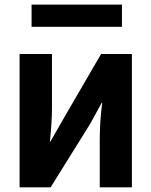

<svg xmlns="http://www.w3.org/2000/svg" viewBox="-20 -808 652 828"><path d="M116.2 -692.4V-788.1H505.9V-692.4ZM64.5 0V-575.2H204.1V-341.8Q204.1 -285.2 195.3 -197.3H197.3L259.8 -306.6L416 -575.2H548.8V0H410.2V-208Q410.2 -284.2 420.9 -365.2H418.9L369.1 -274.4L198.2 0Z"/></svg>

Font: Gothic A1 ExtraBold
Style: Regular
Weight: 800
Designer: HanYang I&C Co.,Ltd.
Foundry: HanYang I&C Co.,Ltd.
Version: Version 2.50